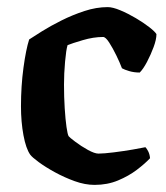

<svg xmlns="http://www.w3.org/2000/svg" viewBox="-20 -520 467 540"><path d="M246 0Q219 0 190 -10.5Q161 -21 134.5 -35.5Q108 -50 89 -64Q70 -78 65 -85Q53 -102 46 -139.5Q39 -177 39 -221Q39 -278 46 -329.5Q53 -381 62 -409Q74 -417 98 -432Q122 -447 153 -462.5Q184 -478 217.5 -489Q251 -500 283 -500Q297 -500 318.5 -491Q340 -482 362 -469Q384 -456 400 -443.5Q416 -431 420 -424Q420 -409 412 -387.5Q404 -366 393.5 -346Q383 -326 373 -316Q357 -316 343.5 -320Q330 -324 323 -328Q317 -344 307 -364.5Q297 -385 287 -400.5Q277 -416 270 -416Q243 -416 212.5 -407Q182 -398 170 -393Q166 -380 163 -346.5Q160 -313 160 -282Q160 -247 162 -215.5Q164 -184 167 -163Q170 -142 173 -137Q175 -134 191.5 -121.5Q208 -109 227 -98.5Q246 -88 257 -88Q272 -88 300 -91.5Q328 -95 354 -99.5Q380 -104 389 -106Q393 -102 397 -94Q401 -86 402 -75Q388 -60 365 -42.5Q342 -25 312 -12.5Q282 0 246 0Z"/></svg>

Font: Texturina 72pt
Style: Bold
Weight: 700
Designer: Guillermo Torres Carreño
Foundry: Omnibus-Type
Version: Version 1.002; ttfautohint (v1.8.3)